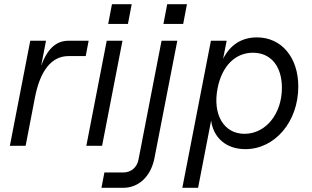

<svg xmlns="http://www.w3.org/2000/svg" viewBox="-20 -694 1486 914"><path d="M27 0H102L146 -228C171 -359 226 -427 306 -427H388L402 -500H306C248 -500 206 -463 176 -381L199 -500H124Z M391 0H466L563 -500H488ZM495 -580H589L607 -674H513Z M463 200H567C641 200 698 145 715 60L824 -500H749L639 67C632 103 604 127 567 127H477ZM758 -580H852L870 -674H776Z M1148 16C1289 16 1400 -115 1400 -282C1400 -421 1320 -516 1203 -516C1131 -516 1076 -481 1042 -414L1059 -500H984L848 200H923L985 -120C996 -38 1057 16 1148 16ZM1144 -57C1045 -57 991 -149 1016 -275C1037 -380 1100 -443 1184 -443C1269 -443 1322 -379 1322 -276C1322 -152 1245 -57 1144 -57Z"/></svg>

Font: Uncut Sans
Style: Italic
Weight: 400
Italic angle: -11°
Designer: Kasper Nordkvist
Foundry: UNCUT.wtf
Version: Version 1.304;Glyphs 3.2 (3246)